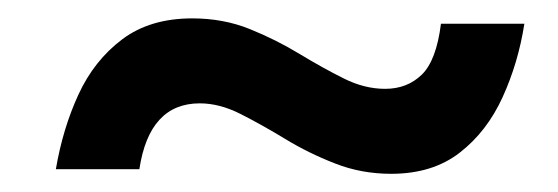

<svg xmlns="http://www.w3.org/2000/svg" viewBox="-20 -430 607 209"><path d="M40.8 -245.8Q48.3 -290 65.4 -327.1Q82.5 -364.2 112.9 -387.1Q143.3 -410 189.2 -410Q223.3 -410 252.1 -398.3Q280.8 -386.7 306.2 -371.2Q331.7 -355.8 354.2 -344.6Q376.7 -333.3 399.2 -333.3Q423.3 -333.3 439.2 -348.8Q455 -364.2 460 -404.2H550.8Q544.2 -361.7 527.1 -324.2Q510 -286.7 480.4 -263.8Q450.8 -240.8 405.8 -240.8Q373.3 -240.8 344.6 -252.1Q315.8 -263.3 290.4 -278.8Q265 -294.2 242.1 -305.8Q219.2 -317.5 197.5 -317.5Q142.5 -317.5 131.7 -245.8Z"/></svg>

Font: Familjen Grotesk Medium
Style: Italic
Weight: 500
Italic angle: -9.46201°
Designer: Anders Wikstroem, Jonas Baeckman, Matilda Gysing, Kristian Moeller
Foundry: Familjen STHLM AB
Version: Version 2.002; ttfautohint (v1.8.4.7-5d5b)